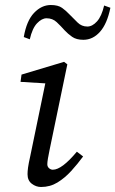

<svg xmlns="http://www.w3.org/2000/svg" viewBox="-20 -734 461 767"><path d="M90 -38Q90 -49 92 -64.5Q94 -80 101 -111L161 -401L62 -407L66 -436L236 -487L249 -477L178 -135Q174 -116 171.5 -101Q169 -86 169 -78Q169 -68 176 -62Q183 -56 191 -56Q227 -56 287 -128L312 -109Q290 -79 264.5 -51Q239 -23 209.5 -5Q180 13 144 13Q124 13 107 0Q90 -13 90 -38ZM75 -586Q86 -651 116 -682.5Q146 -714 183 -714Q212 -714 228 -702.5Q244 -691 257 -677Q274 -660 290 -644Q306 -628 329 -628Q349 -628 367.5 -648.5Q386 -669 396 -712L421 -703Q408 -639 379.5 -607Q351 -575 313 -575Q285 -575 268 -587Q251 -599 238 -613Q223 -630 206.5 -645.5Q190 -661 166 -661Q147 -661 128 -641Q109 -621 99 -577Z"/></svg>

Font: Source Serif Pro
Style: Italic
Weight: 400
Italic angle: -12°
Designer: Frank Grießhammer
Foundry: Adobe Systems Incorporated
Version: Version 3.001;hotconv 1.0.111;makeotfexe 2.5.65597